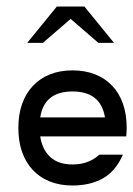

<svg xmlns="http://www.w3.org/2000/svg" viewBox="-20 -572 411 592"><path d="M203.6 -355Q242.2 -355 273.2 -342.8Q304.2 -330.6 325.9 -307.6Q347.7 -284.7 359.1 -252Q370.6 -219.2 370.6 -177.7Q370.6 -169.9 370.1 -163.8Q369.6 -157.7 369.1 -151.4H104Q110.4 -109.9 135.5 -87.4Q160.6 -64.9 203.6 -64.9Q231.4 -64.9 252.4 -73.7Q273.4 -82.5 286.1 -95.2H358.9Q336.9 -44.4 297.6 -22.2Q258.3 0 203.6 0Q165.5 0 134.8 -12Q104 -23.9 82 -46.9Q60.1 -69.8 48.3 -102.8Q36.6 -135.7 36.6 -177.7Q36.6 -219.2 48.3 -252Q60.1 -284.7 81.8 -307.6Q103.5 -330.6 134.3 -342.8Q165 -355 203.6 -355ZM303.7 -210Q290.5 -290 203.6 -290Q116.2 -290 104 -210ZM241.2 -551.8 240.7 -551.3 331.5 -439.9H283.2L197.8 -513.7L112.3 -439.9H64L154.8 -551.3L154.3 -551.8H240.2Z"/></svg>

Font: Fibel Vienna LRS
Style: Regular
Weight: 400
Designer: Peter Wiegel
Foundry: Peter Wioegel
Version: Version 000.000